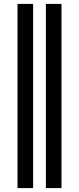

<svg xmlns="http://www.w3.org/2000/svg" viewBox="-20 -756 408 991"><path d="M70.3 214.8V-735.8H150.9V214.8ZM216.8 214.8V-735.8H297.4V214.8Z"/></svg>

Font: Charis SIL
Style: Bold
Weight: 700
Foundry: SIL International
Version: Version 4.112